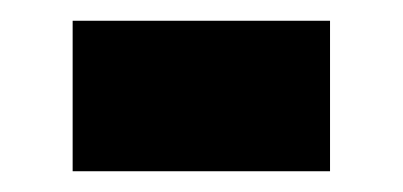

<svg xmlns="http://www.w3.org/2000/svg" viewBox="-20 -375 388 185"><path d="M298 -210H50V-355H298Z"/></svg>

Font: FFF_AZADLIQ Black
Style: Regular
Weight: 900
Designer: bBox Type GmbH
Foundry: bBox Type GmbH
Version: Version 1.001